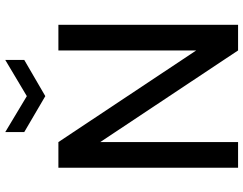

<svg xmlns="http://www.w3.org/2000/svg" viewBox="-120 -828 947 748"><g transform="rotate(-90 354.0 -453.5)"><path d="M75 0V-700H175L532 -163V-700H632V0H532L175 -537V0ZM354 -751 214 -833V-907L354 -823L495 -907V-833Z"/></g></svg>

Font: DM Sans 10pt Medium
Style: Regular
Weight: 500
Version: Version 4.004;gftools[0.9.30]